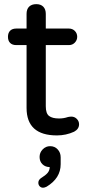

<svg xmlns="http://www.w3.org/2000/svg" viewBox="-20 -629 413 907"><path d="M105.5 -119.1V-416H56.6Q38.1 -416 27.8 -426.3Q17.6 -436.5 17.6 -455.1Q17.6 -473.6 27.8 -483.9Q38.1 -494.1 56.6 -494.1H105.5V-563.5Q105.5 -585.9 117.7 -597.7Q129.9 -609.4 151.4 -609.4Q172.9 -609.4 184.6 -597.2Q196.3 -585 196.3 -563.5V-494.1H305.7Q322.3 -494.1 333.5 -482.9Q344.7 -471.7 344.7 -455.1Q344.7 -439.5 333.5 -427.7Q322.3 -416 305.7 -416H196.3V-127Q196.3 -92.8 211.9 -81.1Q227.5 -69.3 258.8 -69.3Q279.3 -69.3 297.9 -75.2Q299.8 -75.2 300.8 -76.2Q310.5 -78.1 317.4 -78.1Q332 -78.1 342.8 -67.4Q353.5 -56.6 353.5 -42Q353.5 -19.5 330.1 -6.8Q292 10.7 249 10.7Q105.5 10.7 105.5 -119.1ZM172.9 212.9Q195.3 199.2 205.1 187.5Q214.8 175.8 214.8 160.2Q194.3 160.2 180.7 147Q167 133.8 167 112.3Q167 91.8 181.6 76.7Q196.3 61.5 216.8 61.5Q238.3 61.5 252.4 76.7Q266.6 91.8 266.6 114.3V146.5Q266.6 212.9 200.2 252.9Q190.4 257.8 183.6 257.8Q173.8 257.8 167.5 251Q161.1 244.1 161.1 234.4Q161.1 221.7 172.9 212.9Z"/></svg>

Font: jf-openhuninn-2.0
Style: Regular
Weight: 400
Designer: [Kosugi Maru]
Designed by MOTOYA      

[Varela Round]
Joe Prince (Latin component); Avraham Cornfeld (Hebrew component)
Foundry: justfont CO.,LTD.
Version: 2.0